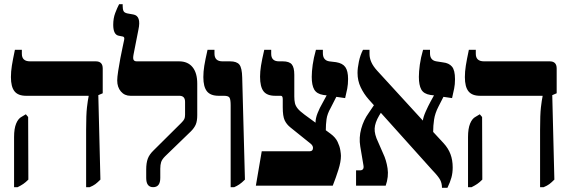

<svg xmlns="http://www.w3.org/2000/svg" viewBox="-20 -884 2714 914"><path d="M390 7V-266Q390 -339 394 -373Q398 -407 402 -426V-428H104Q66 -428 49 -449.5Q32 -471 32 -517Q32 -543 36.5 -571.5Q41 -600 51 -647H84V-628Q84 -592 123 -592H436Q469 -592 469 -558V-440L448 -431L458 -29Q444 -15 434 -7.5Q424 0 407 7ZM47 7V-232Q47 -272 57 -296Q67 -320 83 -328L103 -340L114 -327L115 -29Q102 -16 91 -8.5Q80 -1 64 7Z M709 7Q676 7 676 -37V-77Q676 -108 683.5 -128.5Q691 -149 712 -169L843 -299Q854 -310 857.5 -317.5Q861 -325 861 -338V-399Q861 -428 834 -428H601Q573 -428 555.5 -448.5Q538 -469 538 -501Q538 -516 542.5 -545.5Q547 -575 553 -607Q559 -639 564.5 -663.5Q570 -688 571 -694Q574 -708 565 -710L545 -714Q519 -719 519 -766Q519 -797 528.5 -822Q538 -847 547 -864H564V-855Q564 -840 568 -831.5Q572 -823 587 -820L615 -815Q653 -808 639 -743L616 -626Q612 -606 616 -599Q620 -592 631 -592H832Q874 -592 896.5 -564.5Q919 -537 919 -486V-336Q919 -308 912 -291.5Q905 -275 889 -259L766 -140Q751 -125 747 -112Q743 -99 743 -81V-37Q743 7 709 7Z M1078 7V-383Q1078 -409 1073 -418.5Q1068 -428 1046 -428H1021Q982 -428 965 -449.5Q948 -471 948 -517Q948 -543 952.5 -571Q957 -599 968 -647H1001V-629Q1001 -592 1039 -592H1075Q1107 -592 1119.5 -576.5Q1132 -561 1133 -515L1146 -29Q1131 -14 1119 -6Q1107 2 1095 7Z M1198 0 1226 -164H1455Q1462 -164 1466 -168Q1470 -172 1470 -180Q1470 -190 1460 -199L1363 -277Q1344 -292 1335 -311.5Q1326 -331 1326 -373V-412Q1326 -428 1317 -428H1290Q1251 -428 1234.5 -449.5Q1218 -471 1218 -519Q1218 -543 1222.5 -571.5Q1227 -600 1238 -647H1271V-628Q1271 -592 1308 -592H1326Q1357 -592 1369 -577.5Q1381 -563 1381 -528V-425Q1381 -406 1384 -393Q1387 -380 1397 -367.5Q1407 -355 1430 -338L1482 -300Q1482 -321 1492 -346Q1502 -371 1515 -393L1535 -430L1519 -432Q1488 -437 1476 -457.5Q1464 -478 1464 -518Q1464 -543 1468.5 -575.5Q1473 -608 1484 -647H1517V-631Q1517 -597 1547 -592L1580 -588Q1611 -583 1624 -564.5Q1637 -546 1637 -508Q1637 -483 1633 -462Q1629 -441 1623 -417L1581 -423L1554 -370Q1538 -342 1534.5 -317Q1531 -292 1531 -264L1554 -247Q1577 -230 1587 -209Q1597 -188 1600 -169.5Q1603 -151 1603 -142Q1603 -114 1591 -76Q1579 -38 1564 0Z M1675 0V-73H1693Q1715 -73 1710 -98L1695 -187Q1688 -229 1699.5 -271Q1711 -313 1735 -346L1760 -383L1735 -411Q1712 -437 1697 -468.5Q1682 -500 1682 -537Q1682 -560 1688.5 -591Q1695 -622 1708 -647H1739V-627Q1739 -608 1747.5 -588.5Q1756 -569 1775 -548L1993 -310Q1995 -327 2006.5 -353Q2018 -379 2030 -401L2046 -430L2029 -432Q1997 -437 1985.5 -458Q1974 -479 1974 -518Q1974 -543 1978.5 -576Q1983 -609 1994 -647H2027V-630Q2027 -597 2057 -592L2089 -587Q2117 -584 2131.5 -567Q2146 -550 2146 -507Q2146 -482 2142 -462.5Q2138 -443 2132 -417L2091 -423L2067 -376Q2051 -345 2046.5 -315.5Q2042 -286 2042 -256L2092 -202Q2114 -178 2124.5 -150Q2135 -122 2135 -87Q2135 -61 2129 -39Q2123 -17 2110 10H2084Q2084 -11 2075.5 -27.5Q2067 -44 2039 -73L1793 -347L1785 -334Q1765 -300 1763.5 -272.5Q1762 -245 1780 -208L1804 -153Q1819 -122 1825 -82.5Q1831 -43 1816 0Z M2551 7V-266Q2551 -339 2555 -373Q2559 -407 2563 -426V-428H2265Q2227 -428 2210 -449.5Q2193 -471 2193 -517Q2193 -543 2197.5 -571.5Q2202 -600 2212 -647H2245V-628Q2245 -592 2284 -592H2597Q2630 -592 2630 -558V-440L2609 -431L2619 -29Q2605 -15 2595 -7.5Q2585 0 2568 7ZM2208 7V-232Q2208 -272 2218 -296Q2228 -320 2244 -328L2264 -340L2275 -327L2276 -29Q2263 -16 2252 -8.5Q2241 -1 2225 7Z"/></svg>

Font: Noto Serif Hebrew Condensed ExtraBold
Style: Regular
Weight: 800
Width: 3
Designer: Monotype Design Team
Foundry: Monotype Imaging Inc.
Version: Version 2.004; ttfautohint (v1.8.4.7-5d5b)